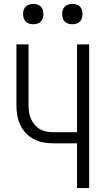

<svg xmlns="http://www.w3.org/2000/svg" viewBox="-20 -962 540 982"><path d="M374 0H436V-735H374V-286H250Q233 -286 215.5 -289.5Q198 -293 183 -302Q168 -311 156.5 -325Q145 -339 138 -355Q131 -371 128.5 -388.5Q126 -406 126 -424V-735H64V-424Q64 -399 68 -373.5Q72 -348 83 -324.5Q94 -301 111.5 -282Q129 -263 151.5 -251Q174 -239 199.5 -234Q225 -229 250 -229H374ZM350 -838Q361 -838 371 -841Q381 -844 388.5 -851.5Q396 -859 399 -869.5Q402 -880 402 -890Q402 -901 399 -911Q396 -921 388.5 -928.5Q381 -936 371 -939Q361 -942 350 -942Q340 -942 329.5 -939Q319 -936 311.5 -928.5Q304 -921 301 -911Q298 -901 298 -890Q298 -880 301 -869.5Q304 -859 311.5 -851.5Q319 -844 329.5 -841Q340 -838 350 -838ZM150 -838Q161 -838 171 -841Q181 -844 188.5 -851.5Q196 -859 199 -869.5Q202 -880 202 -890Q202 -901 199 -911Q196 -921 188.5 -928.5Q181 -936 171 -939Q161 -942 150 -942Q140 -942 129.5 -939Q119 -936 111.5 -928.5Q104 -921 101 -911Q98 -901 98 -890Q98 -880 101 -869.5Q104 -859 111.5 -851.5Q119 -844 129.5 -841Q140 -838 150 -838Z"/></svg>

Font: Iosevka SS09 Light
Style: Regular
Weight: 300
Monospace: yes
Designer: Belleve Invis
Foundry: Belleve Invis
Version: Version 5.2.1; ttfautohint (v1.8.3)